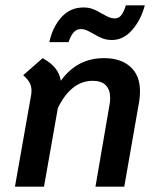

<svg xmlns="http://www.w3.org/2000/svg" viewBox="-20 -700 592 720"><path d="M505 -358Q505 -340 502 -320L446 0H338L391 -309Q393 -318 393 -333Q393 -364 376.5 -380.5Q360 -397 328 -397Q247 -397 197 -295L145 0H36L97 -345Q98 -351 98 -361Q98 -377 91 -390Q84 -403 67 -418L140 -482Q172 -464 188 -443.5Q204 -423 208 -397Q269 -482 370 -482Q433 -482 469 -449.5Q505 -417 505 -358ZM293 -672Q313 -672 328.5 -666Q344 -660 364 -648Q380 -639 389.5 -635Q399 -631 410 -631Q425 -631 434.5 -642.5Q444 -654 452 -680H523Q509 -626 476 -588Q443 -550 400 -550Q380 -550 364.5 -556Q349 -562 329 -574Q313 -583 303.5 -587Q294 -591 283 -591Q268 -591 257 -579.5Q246 -568 237 -542H165Q177 -598 210 -635Q243 -672 293 -672Z"/></svg>

Font: KoHo SemiBold
Style: Italic
Weight: 600
Italic angle: -10°
Version: Version 1.000; ttfautohint (v1.6)